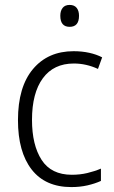

<svg xmlns="http://www.w3.org/2000/svg" viewBox="-20 -750 462 780"><path d="M270 10Q164 10 108.5 -61.5Q53 -133 53 -262Q53 -397 114 -469.5Q175 -542 279 -542Q313 -542 342.5 -535.5Q372 -529 395 -517L378 -470Q330 -492 280 -492Q198 -492 154 -432Q110 -372 110 -263Q110 -161 149 -100.5Q188 -40 272 -40Q305 -40 334.5 -47Q364 -54 390 -65V-15Q366 -4 335.5 3Q305 10 270 10ZM263 -730Q282 -730 291.5 -718Q301 -706 301 -686Q301 -641 263 -641Q225 -641 225 -686Q225 -706 234.5 -718Q244 -730 263 -730Z"/></svg>

Font: Noto Sans Tamil SemiCondensed Light
Style: Regular
Weight: 300
Width: 4
Designer: Jelle Bosma - Monotype Design Team
Foundry: Monotype Imaging Inc.
Version: Version 2.004; ttfautohint (v1.8.4.7-5d5b)